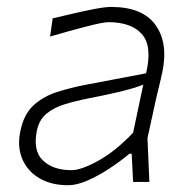

<svg xmlns="http://www.w3.org/2000/svg" viewBox="-20 -525 559 554"><path d="M177 9.5Q127.5 9.5 92.8 -11.2Q58 -32 43.5 -68.2Q29 -104.5 39.5 -150Q49.5 -196.5 77.5 -221.8Q105.5 -247 143.8 -259.2Q182 -271.5 223 -279.5L401.5 -313.5Q420 -392 389.5 -426.5Q359 -461 293 -461Q277.5 -461 230 -448.8Q182.5 -436.5 124.5 -419.5L132 -472Q155 -477.5 188 -485.2Q221 -493 252.2 -499Q283.5 -505 300.5 -505Q391.5 -505 428.8 -452.8Q466 -400.5 448.5 -317.5Q444 -296 437.5 -270Q431 -244 424 -211L405.5 -126.5Q407 -94.5 408.2 -65Q409.5 -35.5 411 0H364L360 -81.5H353.5Q326 -58.5 294.2 -37.8Q262.5 -17 231.8 -3.8Q201 9.5 177 9.5ZM186.5 -34Q214 -34 263.2 -61Q312.5 -88 364 -142L393.5 -281Q383.5 -276.5 367.2 -271.5Q351 -266.5 319.8 -259Q288.5 -251.5 232.5 -240.5Q197 -233.5 166.2 -224Q135.5 -214.5 114.2 -197Q93 -179.5 86.5 -148.5Q74.5 -90 103.8 -62Q133 -34 186.5 -34Z"/></svg>

Font: Commissioner Loud ExtraLight
Style: Italic
Weight: 200
Italic angle: -12°
Designer: Kostas Bartsokas
Foundry: Kostas Bartsokas
Version: Version 1.000; ttfautohint (v1.8.3)